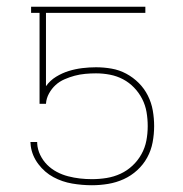

<svg xmlns="http://www.w3.org/2000/svg" viewBox="-20 -540 540 568"><path d="M252 8Q223 8 193.5 3Q164 -2 138 -16Q112 -30 93.5 -54.5Q75 -79 71 -108L70 -120H90V-116Q91 -98 99 -81.5Q107 -65 119.5 -52.5Q132 -40 148 -31.5Q164 -23 181.5 -18.5Q199 -14 216.5 -12Q234 -10 252 -10Q274 -10 295.5 -13.5Q317 -17 336.5 -26Q356 -35 372 -50Q388 -65 398.5 -84Q409 -103 413 -124Q417 -145 417 -167Q417 -188 413.5 -208.5Q410 -229 400.5 -247.5Q391 -266 376.5 -281Q362 -296 344 -305.5Q326 -315 305.5 -319Q285 -323 264 -323Q248 -323 232 -321.5Q216 -320 201 -316Q186 -312 171 -305.5Q156 -299 144.5 -288.5Q133 -278 125 -263.5Q117 -249 116 -233H97V-502H72V-520H410V-502H116V-285Q128 -302 146 -313Q164 -324 183.5 -330Q203 -336 223.5 -338.5Q244 -341 264 -341Q287 -341 310 -337Q333 -333 353.5 -322Q374 -311 390.5 -294.5Q407 -278 417.5 -257Q428 -236 432 -213Q436 -190 436 -167Q436 -143 431.5 -119Q427 -95 415.5 -74Q404 -53 386 -36.5Q368 -20 346 -10Q324 0 300 4Q276 8 252 8Z"/></svg>

Font: Iosevka SS18 Thin
Style: Regular
Weight: 100
Monospace: yes
Designer: Belleve Invis
Foundry: Belleve Invis
Version: Version 25.1.1; ttfautohint (v1.8.4)